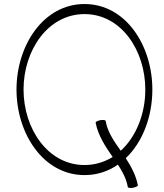

<svg xmlns="http://www.w3.org/2000/svg" viewBox="-20 -845 817 954"><path d="M641 88C655 85 665 80 665 76C656 27 632 -17 605 -59C689 -139 737 -266 737 -400C737 -620 604 -825 400 -825C196 -825 62 -620 62 -400C62 -180 196 25 400 25C463 25 518 6 566 -27C589 8 608 44 615 84C616 89 628 90 641 88ZM455 -236C467 -173 503 -118 539 -66L540 -65C499 -40 452 -25 400 -25C218 -25 97 -205 97 -400C97 -595 218 -775 400 -775C582 -775 702 -595 702 -400C702 -280 657 -166 580 -96C548 -141 514 -189 505 -244C504 -249 492 -250 479 -248C465 -245 455 -240 455 -236Z"/></svg>

Font: Nupuram Thin
Style: Regular
Weight: 100
Designer: Santhosh Thottingal (santhosh.thottingal@gmail.com)
Foundry: SMC
Version: Version 1.000